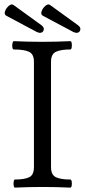

<svg xmlns="http://www.w3.org/2000/svg" viewBox="-20 -854 387 877"><path d="M48 3Q44 3 42.5 -6Q41 -15 42.5 -24.5Q44 -34 48 -34Q92 -34 113.5 -44.5Q135 -55 135 -91V-572Q135 -607 112.5 -617.5Q90 -628 43 -628Q38 -628 36.5 -637.5Q35 -647 37 -656.5Q39 -666 43 -666Q108 -663 172 -663Q237 -663 301 -666Q306 -666 307.5 -656.5Q309 -647 307.5 -637.5Q306 -628 301 -628Q258 -628 235.5 -617.5Q213 -607 213 -572V-91Q213 -55 235.5 -44.5Q258 -34 301 -34Q306 -34 307.5 -24.5Q309 -15 307.5 -6Q306 3 301 3Q238 0 175 0Q111 0 48 3ZM162 -704Q156 -704 146 -709L9 -782Q-2 -788 3 -802.5Q8 -817 20.5 -827.5Q33 -838 42 -831L169 -739Q183 -729 179.5 -716.5Q176 -704 162 -704ZM329 -704Q323 -704 313 -709L176 -782Q165 -788 170 -802.5Q175 -817 187.5 -827.5Q200 -838 209 -831L336 -739Q350 -729 346.5 -716.5Q343 -704 329 -704Z"/></svg>

Font: Junicode
Style: Regular
Weight: 400
Designer: Peter S. Baker
Version: Version 2.100; ttfautohint (v1.8.4)